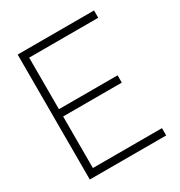

<svg xmlns="http://www.w3.org/2000/svg" viewBox="-170 -839 900 958"><g transform="rotate(-30 280.0 -360.0)"><path d="M70 0V-720H510V-678H112V-381H450V-339H112V-42H510V0Z"/></g></svg>

Font: Hauora
Style: Regular
Weight: 400
Designer: Wayne Shih
Foundry: WCYS
Version: Version 1.001